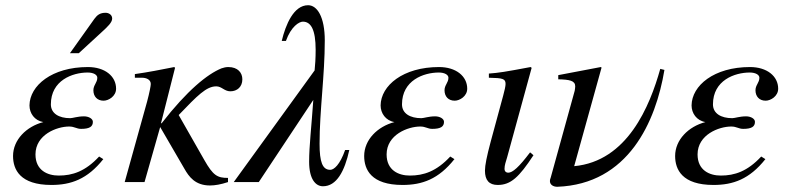

<svg xmlns="http://www.w3.org/2000/svg" viewBox="-20 -698 3022 736"><path d="M248 -494H282L370 -575C393 -596 410 -612 410 -627C410 -642 396 -649 385 -649C364 -649 353 -641 342 -626ZM360 -98C307 -41 258 -25 205 -25C162 -25 116 -45 116 -106C116 -182 198 -213 245 -213C266 -213 273 -204 291 -204C324 -204 336 -213 336 -231C336 -243 320 -252 302 -252C277 -252 259 -245 249 -245C206 -245 175 -263 175 -298C175 -390 258 -420 316 -420C339 -420 353 -411 353 -400C353 -381 338 -372 338 -352C338 -328 353 -312 377 -312C396 -312 425 -329 425 -358C425 -406 382 -441 317 -441C179 -441 94 -370 93 -294C93 -264 112 -236 146 -230C81 -213 30 -162 30 -100C30 -48 57 11 177 11C252 11 315 -11 376 -88Z M597 -225 651 -438 648 -441C598 -431 547 -421 497 -414V-400H525C539 -400 558 -394 558 -376C558 -369 553 -343 544 -309L458 0H534L594 -211L687 -51C704 -21 728 13 785 13C804 13 827 9 854 0V-16C813 -16 797 -25 763 -85L665 -257C737 -332 771 -367 809 -367C830 -367 840 -348 863 -348C889 -348 909 -365 909 -394C909 -419 892 -441 855 -441C847 -441 837 -439 829 -436C775 -414 698 -352 600 -226Z M1303 -123C1283 -66 1260 -47 1246 -47C1216 -47 1205 -77 1205 -147C1205 -274 1225 -409 1225 -543C1225 -633 1196 -678 1161 -678C1106 -678 1075 -604 1060 -541H1076C1096 -597 1127 -615 1141 -615C1172 -615 1190 -584 1190 -507C1190 -475 1188 -446 1186 -428L876 0H972L1181 -315C1174 -213 1165 -138 1165 -78C1165 -11 1190 16 1218 16C1270 16 1301 -41 1319 -123Z M1706 -98C1653 -41 1604 -25 1551 -25C1508 -25 1462 -45 1462 -106C1462 -182 1544 -213 1591 -213C1612 -213 1619 -204 1637 -204C1670 -204 1682 -213 1682 -231C1682 -243 1666 -252 1648 -252C1623 -252 1605 -245 1595 -245C1552 -245 1521 -263 1521 -298C1521 -390 1604 -420 1662 -420C1685 -420 1699 -411 1699 -400C1699 -381 1684 -372 1684 -352C1684 -328 1699 -312 1723 -312C1742 -312 1771 -329 1771 -358C1771 -406 1728 -441 1663 -441C1525 -441 1440 -370 1439 -294C1439 -264 1458 -236 1492 -230C1427 -213 1376 -162 1376 -100C1376 -48 1403 11 1523 11C1598 11 1661 -11 1722 -88Z M2012 -114C1969 -57 1945 -36 1928 -36C1920 -36 1914 -41 1914 -51C1914 -65 1919 -78 1924 -95L2018 -438L2014 -441C1913 -422 1893 -419 1854 -416V-400C1908 -399 1918 -396 1918 -376C1918 -368 1914 -350 1909 -332L1861 -155C1846 -99 1839 -64 1839 -44C1839 -7 1855 11 1888 11C1938 11 1970 -19 2025 -103Z M2511 -434C2471 -291 2385 -80 2181 -61L2286 -439L2283 -441L2120 -410V-394C2163 -393 2185 -389 2185 -367C2185 -363 2184 -355 2183 -350L2091 -17C2089 -12 2088 -8 2088 -4C2088 11 2102 18 2116 18C2389 8 2494 -232 2527 -430Z M2898 -98C2845 -41 2796 -25 2743 -25C2700 -25 2654 -45 2654 -106C2654 -182 2736 -213 2783 -213C2804 -213 2811 -204 2829 -204C2862 -204 2874 -213 2874 -231C2874 -243 2858 -252 2840 -252C2815 -252 2797 -245 2787 -245C2744 -245 2713 -263 2713 -298C2713 -390 2796 -420 2854 -420C2877 -420 2891 -411 2891 -400C2891 -381 2876 -372 2876 -352C2876 -328 2891 -312 2915 -312C2934 -312 2963 -329 2963 -358C2963 -406 2920 -441 2855 -441C2717 -441 2632 -370 2631 -294C2631 -264 2650 -236 2684 -230C2619 -213 2568 -162 2568 -100C2568 -48 2595 11 2715 11C2790 11 2853 -11 2914 -88Z"/></svg>

Font: XITS
Style: Italic
Weight: 400
Italic angle: -16.33°
Designer: MicroPress Inc., with final additions and corrections provided by Coen Hoffman, Elsevier (retired)
Version: Version 1.107